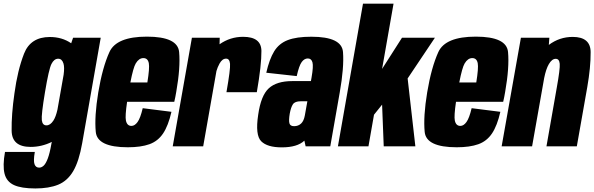

<svg xmlns="http://www.w3.org/2000/svg" viewBox="-66 -805 3268 1056"><path d="M128.5 231.5Q51.5 231.5 10.8 212.8Q-30 194 -41 150.2Q-52 106.5 -38.5 30.5H125.5Q117 79 123.8 98Q130.5 117 149.5 117Q162 117 173.8 106.5Q185.5 96 196.5 67.5Q207.5 39 217 -15.5L219 -24.5Q163 3 102.5 3Q-0.5 3 -2 -85.8Q-3.5 -174.5 13.5 -292Q30.5 -418 66.2 -509.8Q102 -601.5 208 -601.5Q275.5 -601.5 325.5 -567L336 -597.5H488L386 -17.5Q368.5 82 336.8 136Q305 190 254 210.8Q203 231.5 128.5 231.5ZM284 -394.5Q289.5 -435 283 -456Q275 -482 254 -482Q231.5 -482 217 -453.2Q202.5 -424.5 181.5 -298.5Q160.5 -172.5 164 -144Q167.5 -115.5 189.5 -115.5Q210.5 -115.5 227.5 -141.5Q241 -162 250 -202Z M637 5Q469 5 460.8 -79.2Q452.5 -163.5 474.5 -297Q497.5 -434.5 536 -519Q574.5 -603.5 742 -603.5Q911.5 -603.5 919.2 -518.8Q927 -434 903.5 -300.5Q898.5 -270 892.5 -245H633Q621.5 -165.5 626.5 -142.5Q632.5 -112.5 657 -112.5Q675 -112.5 690.5 -133.8Q706 -155 719 -210L877 -190Q859.5 -113.5 831 -71Q802.5 -28.5 755.8 -11.8Q709 5 637 5ZM651 -351.5H744.5Q757.5 -431.5 752.5 -457.5Q747 -485.5 722.5 -485.5Q698 -485.5 680.5 -456Q667 -433.5 651 -351.5Z M1179.5 -298Q1202 -426 1199.2 -454.2Q1196.5 -482.5 1177.5 -482.5Q1156.5 -482.5 1141.5 -455.5Q1130.5 -435.5 1124.5 -414.5L1051.5 0H884L989.5 -597.5H1142.5L1141.5 -561.5Q1200 -602.5 1271 -602.5Q1371 -602.5 1371.8 -525Q1372.5 -447.5 1346.5 -298Z M1615 0 1608 -31.5Q1569.5 5.5 1483.5 5.5Q1404 5.5 1370.5 -28.2Q1337 -62 1354 -173.5Q1369 -279.5 1412.2 -319.2Q1455.5 -359 1541.5 -359H1644L1647.5 -378.5Q1658.5 -441 1652.5 -462.2Q1646.5 -483.5 1627 -483.5Q1608 -483.5 1593.5 -464Q1579 -444.5 1566 -386.5L1398.5 -405Q1415.5 -479.5 1442 -522.8Q1468.5 -566 1516.8 -584.5Q1565 -603 1646.5 -603Q1814 -603 1820.5 -518.8Q1827 -434.5 1802.5 -296L1750.5 0ZM1610.5 -169.5 1624.5 -248H1588Q1556 -248 1545 -231.5Q1534 -215 1527.5 -179.5Q1521.5 -143 1525.8 -127Q1530 -111 1551.5 -111Q1575 -111 1590.5 -126Q1605 -140 1610.5 -169.5Z M1792.5 0 1930.5 -785H2098.5L2035.5 -426L2145 -597.5H2326L2176 -373.5L2218.5 0H2044.5L2035.5 -229.5L1991 -174L1960.5 0Z M2446 5Q2278 5 2269.8 -79.2Q2261.5 -163.5 2283.5 -297Q2306.5 -434.5 2345 -519Q2383.5 -603.5 2551 -603.5Q2720.5 -603.5 2728.2 -518.8Q2736 -434 2712.5 -300.5Q2707.5 -270 2701.5 -245H2442Q2430.5 -165.5 2435.5 -142.5Q2441.5 -112.5 2466 -112.5Q2484 -112.5 2499.5 -133.8Q2515 -155 2528 -210L2686 -190Q2668.5 -113.5 2640 -71Q2611.5 -28.5 2564.8 -11.8Q2518 5 2446 5ZM2460 -351.5H2553.5Q2566.5 -431.5 2561.5 -457.5Q2556 -485.5 2531.5 -485.5Q2507 -485.5 2489.5 -456Q2476 -433.5 2460 -351.5Z M2693 0 2799 -597.5H2955.5L2952.5 -558Q3011 -602 3084 -602Q3182 -602 3182.5 -518.2Q3183 -434.5 3164 -326L3106.5 0H2939.5L2996 -321.5Q3015 -427 3012.5 -454.2Q3010 -481.5 2990.5 -481.5Q2969.5 -481.5 2952.5 -452Q2937 -425.5 2927 -376L2860.5 0Z"/></svg>

Font: Anybody Condensed ExtraBold
Style: Italic
Weight: 800
Width: 3
Italic angle: -10°
Designer: Tyler Finck
Foundry: Etcetera Type Company
Version: Version 1.010; ttfautohint (v1.8.3) -l 8 -r 50 -G 200 -x 14 